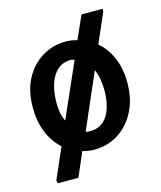

<svg xmlns="http://www.w3.org/2000/svg" viewBox="-105 -662 707 844"><g transform="rotate(-15 248.0 -240.0)"><path d="M53 105 50 92 111 -48Q74 -81 53.5 -131Q33 -181 33 -244Q33 -320 62 -374.5Q91 -429 140 -458.5Q189 -488 247 -488Q261 -488 274 -486Q287 -484 299 -480L346 -585H442L441 -571L383 -438Q420 -407 441.5 -357.5Q463 -308 463 -244Q463 -169 434 -113Q405 -57 356 -26.5Q307 4 247 4Q233 4 220 2Q207 0 194 -4L147 105ZM156 -153 265 -400Q258 -403 250 -404Q242 -405 233 -403Q210 -400 192.5 -386.5Q175 -373 163 -351Q151 -329 145 -299.5Q139 -270 139 -236Q139 -213 143 -191.5Q147 -170 156 -153ZM262 -80Q293 -83 314 -103Q335 -123 346 -157.5Q357 -192 357 -238Q357 -265 352.5 -289.5Q348 -314 339 -333L230 -82Q237 -80 245.5 -79.5Q254 -79 262 -80Z"/></g></svg>

Font: Kreon Light Medium
Style: Regular
Weight: 500
Version: Version 2.002